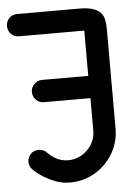

<svg xmlns="http://www.w3.org/2000/svg" viewBox="-52 -766 586 807"><g transform="rotate(-5 240.5 -362.5)"><path d="M51 -631Q31 -631 17.5 -644.5Q4 -658 4 -678Q4 -698 17.5 -711.5Q31 -725 51 -725H312Q348 -725 369.5 -718Q391 -711 402.5 -698.5Q414 -686 417.5 -668Q421 -650 421 -629V-208Q421 -165 404.5 -127.5Q388 -90 359.5 -61.5Q331 -33 293 -16.5Q255 0 212 0Q180 0 153 -10Q126 -20 105 -32.5Q84 -45 71 -56.5Q58 -68 55 -72Q44 -85 44 -101Q44 -123 62 -139Q74 -148 91 -148Q113 -148 126 -133Q146 -113 167 -103.5Q188 -94 212 -94Q235 -94 256 -103Q277 -112 293 -128Q309 -144 318 -164.5Q327 -185 327 -208V-346H131Q112 -346 98 -359.5Q84 -373 84 -393Q84 -412 98 -426Q112 -440 131 -440H326V-629Q326 -631 324 -631H317Z"/></g></svg>

Font: VDS
Style: Regular
Weight: 400
Designer: artmaker
Foundry: artmaker
Version: Version 1.000 2009 initial release